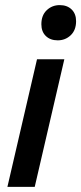

<svg xmlns="http://www.w3.org/2000/svg" viewBox="-20 -732 318 752"><path d="M232 -500 116 0H9L125 -500ZM206 -574Q177 -574 159.5 -591Q142 -608 142 -637Q142 -672 163 -692Q184 -712 214 -712Q243 -712 260.5 -695Q278 -678 278 -649Q278 -614 257 -594Q236 -574 206 -574Z"/></svg>

Font: Prodigy Sans Medium
Style: Italic
Weight: 500
Italic angle: -13°
Designer: Wei Huang
Foundry: Wei Huang
Version: Version 1.003; ttfautohint (v1.8.3)